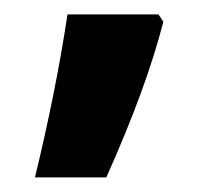

<svg xmlns="http://www.w3.org/2000/svg" viewBox="-20 -128 310 268"><path d="M208 -97.7Q184.6 -5.9 128.4 119.6H28.8Q58.1 -1 74.2 -107.9H201.2Z"/></svg>

Font: Bpm'online Open Sans
Style: Bold
Weight: 700
Foundry: Ascender Corporation
Version: Version 1.10